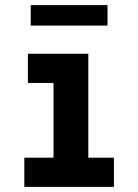

<svg xmlns="http://www.w3.org/2000/svg" viewBox="-20 -730 540 750"><path d="M75 0V-114H189V-406H89V-520H325V-114H425V0ZM400 -630H100V-710H400Z"/></svg>

Font: Iosevka Curly Slab Heavy
Style: Regular
Weight: 900
Monospace: yes
Designer: Belleve Invis
Foundry: Belleve Invis
Version: Version 22.1.2; ttfautohint (v1.8.4)